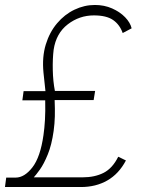

<svg xmlns="http://www.w3.org/2000/svg" viewBox="-46 -753 604 773"><path d="M-26 0 -21 -38H17Q52.5 -38 84.5 -79.2Q116.5 -120.5 129 -209Q133 -236 135 -269.8Q137 -303.5 136 -349H44L49 -386H137L129 -461Q123 -523.5 138.2 -573.5Q153.5 -623.5 183.8 -659.2Q214 -695 253.8 -714Q293.5 -733 336 -733Q374 -733 405.5 -719Q437 -705 457.8 -683.5Q478.5 -662 484 -639L448 -620Q436 -654 409.2 -672.5Q382.5 -691 332 -691Q273.5 -691 226.8 -655Q180 -619 170 -553Q165.5 -517 166.5 -471.2Q167.5 -425.5 175 -387H337L331 -350H174Q175.5 -313.5 174.8 -284.5Q174 -255.5 170 -226Q162 -169 146.2 -130.8Q130.5 -92.5 114.5 -70.2Q98.5 -48 90 -39H286Q335.5 -39 371.2 -57.2Q407 -75.5 430 -122L461 -107Q432.5 -53 386.2 -26.5Q340 0 280 0Z"/></svg>

Font: Public Sans Thin Thin
Style: Italic
Weight: 250
Italic angle: -8°
Version: Version 2.001